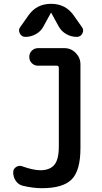

<svg xmlns="http://www.w3.org/2000/svg" viewBox="-20 -985 540 1015"><path d="M100.6 -2.9Q77.1 -8.8 63.5 -28.8Q49.8 -48.8 49.8 -74.2Q49.8 -92.8 65.9 -102.5Q82 -112.3 98.6 -105.5Q153.3 -85.9 192.4 -85Q243.2 -85 267.1 -113.3Q291 -141.6 291 -210.9V-626Q291 -637.7 280.3 -637.7H180.7Q162.1 -637.7 148.4 -650.9Q134.8 -664.1 134.8 -684.1Q134.8 -704.1 148.4 -717.3Q162.1 -730.5 180.7 -730.5H320.3Q355.5 -730.5 380.4 -705.1Q405.3 -679.7 405.3 -644.5V-202.1Q405.3 -84 359.4 -37.1Q313.5 9.8 202.1 9.8Q154.3 9.8 100.6 -2.9ZM369.1 -904.3 413.1 -841.8Q424.8 -826.2 415.5 -808.1Q406.2 -790 385.7 -790Q355.5 -790 329.6 -805.2Q303.7 -820.3 290 -845.7L251 -917Q251 -918 250 -918Q249 -918 249 -917L210 -845.7Q196.3 -819.3 169.9 -804.7Q143.6 -790 114.3 -790Q94.7 -790 85 -808.1Q75.2 -826.2 86.9 -841.8L130.9 -904.3Q173.8 -964.8 250 -964.8Q326.2 -964.8 369.1 -904.3Z"/></svg>

Font: Rounded-X Mgen+ 1m medium
Style: Regular
Weight: 500
Designer: [Source Han Sans]
Ryoko NISHIZUKA  (kana & ideographs); Paul D. Hunt (Latin, Greek & Cyrillic); Wenlong ZHANG  (bopomofo
Version: Version 1.059.20150602